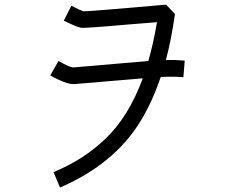

<svg xmlns="http://www.w3.org/2000/svg" viewBox="-20 -749 1040 845"><path d="M301.8 -452.1Q556.6 -474.6 632.8 -480.5Q655.3 -558.6 670.9 -651.4Q598.6 -645.5 537.1 -640.6Q349.6 -624 335.9 -627Q315.4 -630.9 260.7 -658.2L277.3 -690.4L293.9 -723.6Q332 -704.1 347.7 -699.2Q390.6 -700.2 710.9 -728.5L750 -687.5Q734.4 -576.2 710 -484.4Q747.1 -486.3 793 -482.4L787.1 -409.2Q739.3 -413.1 687.5 -410.2Q685.5 -403.3 682.6 -396.5Q639.6 -273.4 576.2 -181.6Q460 -16.6 244.1 76.2L215.8 8.8Q284.2 -20.5 337.9 -54.7Q391.6 -88.9 442.9 -137.2Q494.1 -185.5 535.6 -252.4Q577.1 -319.3 608.4 -404.3Q532.2 -398.4 307.6 -378.9Q304.7 -378.9 301.8 -378.9Q278.3 -378.9 237.3 -398.4Q217.8 -407.2 201.2 -417L237.3 -480.5Q284.2 -454.1 301.8 -452.1Z"/></svg>

Font: irohakakuC Regular
Style: Regular
Weight: 400
Designer: [Source Han Sans]
Ryoko NISHIZUKA Ë•øÂ°öÊ∂ºÂ≠ê (kana & ideographs); Paul D. Hunt (Latin, Greek & Cyrillic); Wenlong ZHAN
Version: Version 1.001.20160904